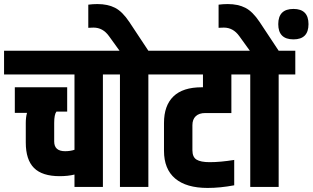

<svg xmlns="http://www.w3.org/2000/svg" viewBox="-60 -921 1540 946"><path d="M207 -315V-224Q207 -176 261 -176Q286 -176 307 -183V-554H-40V-671H528V-554H447V0H307V-61Q275 -53 234 -53Q148 -53 107.5 -93.5Q67 -134 67 -219V-316Q67 -329 68.5 -341.5Q70 -354 72 -360L73 -365H13V-491H271V-371H218Q207 -357 207 -315Z M671 -671H753V-554H671V0H531V-554H449V-671H529L477 -743Q447 -785 401 -785Q385 -785 375 -784V-898Q397 -901 420 -901Q471 -901 507 -882.5Q543 -864 577 -813Z M888 -304V-181Q888 -147 908.5 -134.5Q929 -122 973 -122Q1026 -122 1094 -133V-8Q1025 5 963 5Q858 5 803 -41.5Q748 -88 748 -178V-315Q748 -401 794.5 -446Q841 -491 934 -491H940V-554H673V-671H1170V-554H1080V-364H951Q921 -364 904.5 -348.5Q888 -333 888 -304Z M1219 -813 1313 -671H1395V-554H1313V0H1173V-554H1091V-671H1171L1119 -743Q1089 -785 1043 -785Q1027 -785 1017 -784V-898Q1039 -901 1062 -901Q1113 -901 1149 -882.5Q1185 -864 1219 -813ZM1386 -877Q1460 -877 1460 -802Q1460 -727 1386 -727Q1311 -727 1311 -802Q1311 -877 1386 -877Z"/></svg>

Font: Khand Black
Style: Regular
Weight: 900
Designer: Sanchit Sawaria and Jyotish Sonowal (Devanagari), Satya Rajpurohit (Latin)
Foundry: Indian Type Foundry
Version: Version 2.000;PS 1.0;hotconv 1.0.79;makeotf.lib2.5.61930